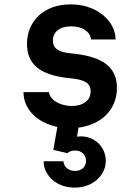

<svg xmlns="http://www.w3.org/2000/svg" viewBox="-20 -570 640 875"><path d="M87 -150Q87 -115 103 -85Q119 -55 147.5 -33Q176 -11 215 1.5Q254 14 300 14Q347 14 386.5 0.5Q426 -13 454 -37Q482 -61 497.5 -95Q513 -129 513 -169Q513 -238 466 -276Q419 -314 320 -325L293 -328Q255 -333 238 -346.5Q221 -360 221 -385Q221 -415 243.5 -432.5Q266 -450 304 -450Q342 -450 367 -433.5Q392 -417 395 -390H507Q506 -425 489.5 -454Q473 -483 445.5 -504.5Q418 -526 381.5 -538Q345 -550 302 -550Q257 -550 220.5 -537Q184 -524 158 -500Q132 -476 117.5 -443Q103 -410 103 -370Q103 -301 147.5 -263.5Q192 -226 285 -215L312 -212Q355 -207 374 -193.5Q393 -180 393 -154Q393 -123 369.5 -105Q346 -87 307 -87Q287 -87 269 -92Q251 -97 237 -105Q223 -113 214 -125Q205 -137 203 -150ZM269 165H179Q179 191 190 212.5Q201 234 220 250.5Q239 267 265 276Q291 285 321 285Q351 285 377 275.5Q403 266 421.5 249.5Q440 233 451 211Q462 189 462 163Q462 137 451.5 115Q441 93 423 78Q405 63 381.5 56Q358 49 331 53L345 -35H249L223 113L287 128Q294 122 302.5 119Q311 116 322 116Q344 116 358 129Q372 142 372 163Q372 183 358.5 196Q345 209 322 209Q300 209 285.5 197Q271 185 269 165Z"/></svg>

Font: CommitMonoV143 ExtLt
Style: Regular
Weight: 200
Monospace: yes
Designer: Eigil Nikolajsen
Foundry: Eigil Nikolajsen
Version: Version 1.143